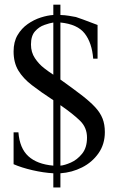

<svg xmlns="http://www.w3.org/2000/svg" viewBox="-20 -739 515 835"><path d="M436 -164.6Q436 -111.8 408.4 -72.5Q380.9 -33.2 336.9 -11Q293 11.2 242.7 14.6V76.2H211.9V14.6Q168.9 12.2 121.3 1.2Q73.7 -9.8 39.1 -24.9V-163.6H60.1Q65.4 -94.2 103.3 -59.6Q141.1 -24.9 211.9 -18.6V-303.2Q157.2 -338.9 118.7 -368.7Q80.1 -398.4 59.6 -432.6Q39.1 -466.8 39.1 -515.1Q39.1 -557.1 56.4 -586.4Q73.7 -615.7 100.6 -634.5Q127.4 -653.3 157.2 -662.8Q187 -672.4 211.9 -673.8V-718.8H242.7V-673.8Q262.2 -673.3 279.3 -670.4Q296.4 -667.5 310.1 -665Q316.9 -663.1 340.8 -654.3Q364.7 -645.5 404.3 -630.4V-483.9H385.3Q379.9 -552.7 348.4 -593.3Q316.9 -633.8 242.7 -641.1V-393.1Q296.9 -354.5 334 -325.9Q371.1 -297.4 393.6 -273.2Q416 -249 426 -223.4Q436 -197.8 436 -164.6ZM211.9 -414.1V-641.1Q196.3 -638.7 173.1 -630.6Q149.9 -622.6 132.3 -602.8Q114.7 -583 114.7 -545.4Q114.7 -511.7 131.8 -486.1Q148.9 -460.4 171.6 -442.9Q194.3 -425.3 211.9 -414.1ZM358.4 -140.6Q358.4 -184.1 328.4 -213.6Q298.3 -243.2 242.7 -281.7V-18.6Q260.7 -20 288.1 -32Q315.4 -43.9 336.9 -70.3Q358.4 -96.7 358.4 -140.6Z"/></svg>

Font: BabelStone Englisc
Style: Regular
Weight: 400
Designer: Andrew West
Foundry: BabelStone
Version: Version 1.000 June 24, 2023